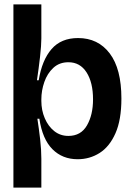

<svg xmlns="http://www.w3.org/2000/svg" viewBox="-20 -710 599 873"><path d="M41 143V-314V-690H168V-535Q168 -504 162 -451Q156 -398 148 -345H156Q171 -437 214.5 -487Q258 -537 335 -537Q426 -537 479 -467Q532 -397 532 -262Q532 -165 505 -104Q478 -43 433 -14.5Q388 14 333 14Q264 14 218.5 -31.5Q173 -77 159 -170H150Q157 -125 162.5 -77Q168 -29 168 12V143ZM291 -92Q348 -92 375.5 -140Q403 -188 403 -258Q403 -335 373.5 -381Q344 -427 291 -427Q250 -427 222.5 -401.5Q195 -376 181.5 -337Q168 -298 168 -258V-251Q168 -209 183.5 -172.5Q199 -136 226.5 -114Q254 -92 291 -92Z"/></svg>

Font: Bricolage Grotesque 96pt SemiBold
Style: Regular
Weight: 600
Designer: Mathieu Triay
Foundry: Atelier Triay
Version: Version 1.001; ttfautohint (v1.8.4.7-5d5b);gftools[0.9.33.de